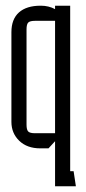

<svg xmlns="http://www.w3.org/2000/svg" viewBox="-20 -520 301 673"><path d="M121 0Q75 0 47.5 -26.5Q20 -53 20 -93V-407Q20 -453 46.5 -476.5Q73 -500 122 -500H124Q137 -500 149.5 -497Q162 -494 173 -488V-500H226V80H238L246 133H173V-25L150 0ZM103 -447Q85 -447 79 -441Q73 -435 73 -417V-83Q73 -65 79 -59Q85 -53 103 -53H173V-447Z"/></svg>

Font: Karantina Light
Style: Regular
Weight: 300
Designer: Rony Koch
Foundry: Rony Koch
Version: Version 1.000; ttfautohint (v1.8.3)